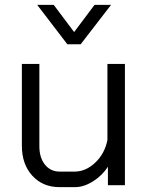

<svg xmlns="http://www.w3.org/2000/svg" viewBox="-20 -762 610 790"><path d="M70 -162V-499H142V-160Q142 -113 165 -84.5Q188 -56 225 -56H287Q333 -56 372 -93Q411 -130 422 -186V-499H494V0H424V-76Q401 -40 363 -16Q325 8 289 8H225Q156 8 113 -39Q70 -86 70 -162ZM133 -742H201L285 -630L369 -742H437L312 -580H257Z"/></svg>

Font: Bai Jamjuree
Style: Regular
Weight: 400
Designer: Katatrad Aksorn Co.,Ltd.
Foundry: Cadson Demak Co.,Ltd.
Version: Version 1.000; ttfautohint (v1.6)